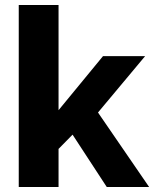

<svg xmlns="http://www.w3.org/2000/svg" viewBox="-20 -750 618 770"><path d="M408.2 0 271 -210 214.8 -152.8V0H55.2V-730H214.8V-308.1L393.1 -524.9H562L373 -298.8L578.1 0Z"/></svg>

Font: Raleway-v4020 ExtraBold
Style: Regular
Weight: 800
Designer: Matt McInerney, Pablo Impallari, Rodrigo Fuenzalida
Foundry: Matt McInerney, Pablo Impallari, Rodrigo Fuenzalida
Version: Version 4.020;PS 004.020;hotconv 1.0.88;makeotf.lib2.5.64775